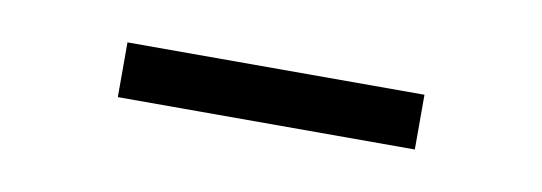

<svg xmlns="http://www.w3.org/2000/svg" viewBox="-24 -778 483 171"><g transform="rotate(10 217.5 -692.0)"><path d="M83.1 -667.8V-717.3H351.7V-667.8Z"/></g></svg>

Font: Noto Serif JP
Style: Regular
Weight: 200
Designer: Ryoko NISHIZUKA 西塚涼子 (kana & ideographs); Frank Grießhammer (Latin, Greek & Cyrillic); Wenlong ZHANG 张文龙 (bopomofo); San
Foundry: Adobe
Version: Version 2.001;hotconv 1.1.0;makeotfexe 2.6.0